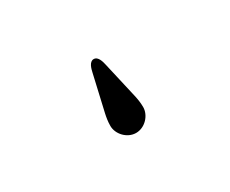

<svg xmlns="http://www.w3.org/2000/svg" viewBox="-47 -40 535 446"><g transform="rotate(-30 220.0 183.0)"><path d="M176 238C176 260 196 282 220 282C244 282 264 260 264 238C264 226 262 215 260 206L238 110C236 101 232 84 220 84C208 84 204 101 202 110L180 206C178 215 176 226 176 238Z"/></g></svg>

Font: Old Standard
Style: Regular
Weight: 400
Designer: Alexey Kryukov <alexios@thessalonica.org.ru>
Version: Version 2.0